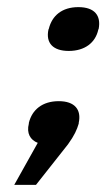

<svg xmlns="http://www.w3.org/2000/svg" viewBox="-20 -398 298 539"><path d="M61 -53V-51C54 -24 65 -5 86 3L20 121H81L171 7C189 -18 196 -34 201 -51V-53C209 -90 190 -114 145 -114C99 -114 70 -90 61 -53ZM116 -315C108 -277 129 -255 173 -255C218 -255 248 -278 256 -315L257 -317C264 -354 246 -378 200 -378C154 -378 126 -354 117 -317Z"/></svg>

Font: LT Wave Medium
Style: Italic
Weight: 500
Designer: Daniel Lyons
Version: Version 2.5 (Glyphs App)